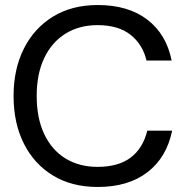

<svg xmlns="http://www.w3.org/2000/svg" viewBox="-20 -732 745 764"><path d="M369 12Q266 12 191 -33.5Q116 -79 75 -160.5Q34 -242 34 -350Q34 -457 75 -538.5Q116 -620 191 -666Q266 -712 369 -712Q490 -712 566 -654Q642 -596 663 -491H563Q548 -555 499.5 -593.5Q451 -632 368 -632Q295 -632 240.5 -598Q186 -564 156 -501Q126 -438 126 -350Q126 -262 156 -198.5Q186 -135 240.5 -101.5Q295 -68 368 -68Q451 -68 500 -105Q549 -142 566 -212H665Q643 -105 566.5 -46.5Q490 12 369 12Z"/></svg>

Font: HostGroteskRegular
Style: Regular
Weight: 400
Designer: Doukan Karapınar based on Poppins by Indian Type Foundry, Jonny Pinhorn
Foundry: Element Type
Version: Version 1.001; ttfautohint (v1.8.4.7-5d5b)